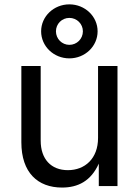

<svg xmlns="http://www.w3.org/2000/svg" viewBox="-20 -846 631 873"><path d="M262.2 6.8C334 6.8 393.6 -22.5 429.2 -102.1V0H514.2V-545.9H425.8V-218.8C425.8 -125.5 366.7 -72.3 288.6 -72.3C212.4 -72.3 165 -122.6 165 -206.5V-545.9H77.1V-199.2C77.1 -61 151.9 6.8 262.2 6.8ZM295.4 -580.6C366.2 -580.6 423.8 -635.3 423.8 -703.6C423.8 -771.5 366.2 -826.2 295.4 -826.2C224.6 -826.2 167 -771.5 167 -703.6C167 -635.3 224.6 -580.6 295.4 -580.6ZM295.4 -642.1C261.7 -642.1 234.4 -669.4 234.4 -703.6C234.4 -737.3 261.2 -764.6 295.4 -764.6C329.6 -764.6 356.9 -737.3 356.9 -703.6C356.9 -669.4 329.6 -642.1 295.4 -642.1Z"/></svg>

Font: Raveo
Style: Regular
Weight: 400
Designer: Jakub Foglar, Rasmus Andersson (Inter)
Foundry: Jakubfoglar.com
Version: Version 1.100;Glyphs 3.2.3 (3260)